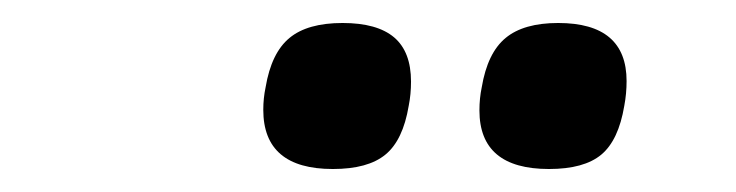

<svg xmlns="http://www.w3.org/2000/svg" viewBox="-20 -742 640 167"><path d="M209 -646.5Q209 -656.5 211 -666Q216 -696 231.8 -709Q247.5 -722 278 -722Q308 -722 322.8 -709.5Q337.5 -697 337.5 -671Q337.5 -660 335.5 -650Q330.5 -620 315.2 -607.5Q300 -595 269.5 -595Q209 -595 209 -646.5ZM397 -646Q397 -656.5 399 -666Q404 -696 419.8 -709Q435.5 -722 465.5 -722Q525 -722 525 -671.5Q525 -660.5 523 -650Q518 -620 503 -607.5Q488 -595 457.5 -595Q397 -595 397 -646Z"/></svg>

Font: JuliaMono SemiBoldItalic
Style: Regular
Weight: 600
Italic angle: -9°
Monospace: yes
Designer: cormullion
Foundry: corm
Version: Version 0.049; ttfautohint (v1.8.4)